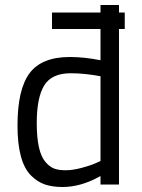

<svg xmlns="http://www.w3.org/2000/svg" viewBox="-20 -738 569 768"><path d="M456 -718V-688H479V-622H456V0H382V-34Q305 10 230 10Q190 10 160 0Q130 -10 104 -36Q50 -90 50 -235.5Q50 -381 98.5 -445.5Q147 -510 259 -510Q317 -510 382 -497V-622H188V-688H382V-718ZM362 -85 382 -94V-433Q318 -445 263 -445Q187 -445 157 -396.5Q127 -348 127 -246Q127 -130 162 -90Q178 -71 196 -64Q214 -57 242.5 -57Q271 -57 306.5 -66.5Q342 -76 362 -85Z"/></svg>

Font: Titillium Web
Style: Regular
Weight: 400
Version: Version 1.001;PS 57.000;hotconv 1.0.70;makeotf.lib2.5.55311